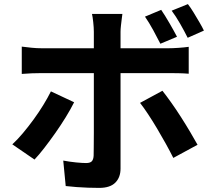

<svg xmlns="http://www.w3.org/2000/svg" viewBox="-20 -857 1040 935"><path d="M765 -809Q784 -781 806 -743Q828 -705 842 -678L761 -644Q746 -674 726 -710.5Q706 -747 686 -776ZM895 -837Q909 -819 923.5 -795Q938 -771 951.5 -748Q965 -725 973 -708L894 -673Q878 -705 857.5 -741Q837 -777 816 -805ZM576 -789Q575 -782 573 -766Q571 -750 569 -732.5Q567 -715 567 -702Q567 -672 567 -636Q567 -600 567 -564.5Q567 -529 567 -500Q567 -480 567 -444Q567 -408 567 -363Q567 -318 567 -269.5Q567 -221 567 -175.5Q567 -130 567 -93.5Q567 -57 567 -36Q567 7 541.5 32.5Q516 58 463 58Q436 58 408 57Q380 56 353 54Q326 52 300 49L288 -75Q320 -69 350.5 -66Q381 -63 399 -63Q419 -63 427 -71.5Q435 -80 436 -99Q436 -108 436.5 -138Q437 -168 437 -209Q437 -250 437 -296Q437 -342 437 -384Q437 -426 437 -457Q437 -488 437 -500Q437 -518 437 -554.5Q437 -591 437 -632Q437 -673 437 -702Q437 -722 434 -749.5Q431 -777 428 -789ZM86 -630Q109 -627 134 -624.5Q159 -622 183 -622Q195 -622 231.5 -622Q268 -622 319 -622Q370 -622 428.5 -622Q487 -622 546.5 -622Q606 -622 657.5 -622Q709 -622 747 -622Q785 -622 800 -622Q821 -622 849.5 -624Q878 -626 899 -629V-498Q876 -500 849 -500.5Q822 -501 801 -501Q786 -501 748.5 -501Q711 -501 659.5 -501Q608 -501 549 -501Q490 -501 431 -501Q372 -501 321 -501Q270 -501 233.5 -501Q197 -501 183 -501Q161 -501 134.5 -500Q108 -499 86 -497ZM341 -359Q324 -325 300 -286Q276 -247 248.5 -208Q221 -169 195 -135.5Q169 -102 148 -80L40 -154Q65 -177 91.5 -208.5Q118 -240 143.5 -275Q169 -310 190.5 -345Q212 -380 228 -412ZM771 -415Q790 -391 813.5 -358Q837 -325 861 -287.5Q885 -250 906 -214.5Q927 -179 942 -152L824 -88Q808 -120 787.5 -157Q767 -194 745 -231Q723 -268 701.5 -300.5Q680 -333 662 -356Z"/></svg>

Font: Noto Sans JP Thin
Style: Bold
Weight: 700
Version: Version 2.004-H2;hotconv 1.0.118;makeotfexe 2.5.65603